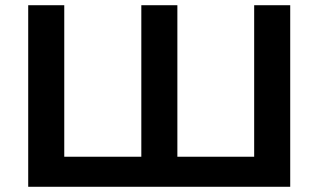

<svg xmlns="http://www.w3.org/2000/svg" viewBox="-20 -715 1236 735"><path d="M88 0V-695H226V-115H521V-695H659V-115H953V-695H1091V0Z"/></svg>

Font: Coval
Style: Heavy
Weight: 900
Foundry: Context Ltd
Version: Version 001.000